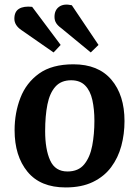

<svg xmlns="http://www.w3.org/2000/svg" viewBox="-20 -807 610 842"><path d="M268 15Q157 15 100.5 -54Q44 -123 44 -236Q44 -312 69.5 -378Q95 -444 151.5 -484.5Q208 -525 302 -525Q411 -525 468.5 -457.5Q526 -390 526 -276Q526 -219 512 -167Q498 -115 467.5 -74Q437 -33 387.5 -9Q338 15 268 15ZM276 -55Q324 -55 349.5 -86.5Q375 -118 384.5 -168.5Q394 -219 394 -277Q394 -328 385 -368.5Q376 -409 353.5 -432Q331 -455 292 -455Q248 -455 223 -427Q198 -399 188 -349Q178 -299 178 -232Q178 -152 200 -103.5Q222 -55 276 -55ZM248 -684Q234 -694 226.5 -705.5Q219 -717 219 -733Q219 -763 239.5 -777.5Q260 -792 295 -784L412 -610L378 -577ZM74 -675Q43 -696 43 -725Q43 -756 63.5 -768.5Q84 -781 121 -777L246 -610L215 -577Z"/></svg>

Font: Literata 12pt SemiBold
Style: Italic
Weight: 600
Italic angle: -2°
Designer: Latin by Veronika Burian and Jose Scaglione. Greek by Irene Vlachou. Cyrillic by Vera Evstafieva
Foundry: TypeTogether
Version: Version 3.002